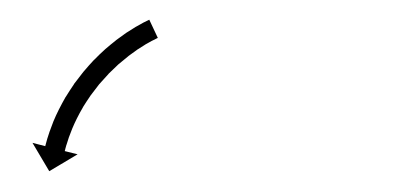

<svg xmlns="http://www.w3.org/2000/svg" viewBox="-20 -260 411 191"><path d="M135.5 -221.6C136 -221.8 136.5 -222 137 -222.3L128.5 -240.4C128 -240.1 127.5 -239.9 126.9 -239.6C126.9 -239.6 126.9 -239.6 126.9 -239.6C126.9 -239.6 126.9 -239.6 126.9 -239.6C125.3 -238.8 123.8 -238.1 122.2 -237.3C122.2 -237.3 122.2 -237.3 122.2 -237.2C122.2 -237.2 122.1 -237.2 122.1 -237.2C119.7 -235.9 117.4 -234.6 115.1 -233.3C115.1 -233.3 115 -233.3 115 -233.3C114.9 -233.2 114.9 -233.2 114.9 -233.2C111.9 -231.4 108.9 -229.5 106 -227.6C106 -227.6 106 -227.6 105.9 -227.5C105.9 -227.5 105.8 -227.5 105.8 -227.5C102.4 -225.1 99 -222.7 95.7 -220.2C95.7 -220.2 95.6 -220.1 95.6 -220.1C95.5 -220.1 95.5 -220 95.5 -220C91.8 -217.1 88.2 -214.1 84.7 -211.1C84.7 -211.1 84.7 -211 84.6 -211C84.6 -211 84.5 -210.9 84.5 -210.9C80.8 -207.6 77.2 -204.1 73.7 -200.5C73.7 -200.5 73.7 -200.5 73.6 -200.5C73.6 -200.4 73.5 -200.4 73.5 -200.4C70 -196.6 66.5 -192.8 63.2 -188.8C63.2 -188.8 63.2 -188.8 63.1 -188.7C63.1 -188.7 63 -188.6 63 -188.6C59.8 -184.6 56.7 -180.5 53.6 -176.4C53.6 -176.4 53.6 -176.3 53.6 -176.2C53.5 -176.2 53.5 -176.1 53.5 -176.1C50.7 -172 48 -167.8 45.4 -163.6C45.4 -163.6 45.3 -163.5 45.3 -163.5C45.3 -163.4 45.2 -163.4 45.2 -163.4C42.9 -159.3 40.7 -155.3 38.6 -151.1C38.6 -151.1 38.5 -151.1 38.5 -151C38.5 -151 38.5 -150.9 38.5 -150.9C36.6 -147.2 34.9 -143.4 33.3 -139.6C33.3 -139.6 33.3 -139.5 33.2 -139.5C33.2 -139.4 33.2 -139.4 33.2 -139.4C31.9 -136.1 30.7 -132.8 29.5 -129.5C29.5 -129.5 29.5 -129.5 29.4 -129.4C29.4 -129.4 29.4 -129.3 29.4 -129.3C28.6 -126.8 27.7 -124.2 26.9 -121.6C26.9 -121.6 26.9 -121.6 26.9 -121.5C26.9 -121.5 26.9 -121.5 26.9 -121.5C26.4 -119.8 26 -118.1 25.5 -116.5C25.5 -116.5 25.5 -116.4 25.5 -116.4C25.5 -116.4 25.5 -116.4 25.5 -116.4C25.3 -115.8 25.2 -115.2 25 -114.6L12.3 -117.9L29 -89.7L57.2 -106.5L44.4 -109.7C44.6 -110.3 44.7 -110.8 44.9 -111.4C44.9 -111.4 44.9 -111.4 44.9 -111.4C44.8 -111.3 44.8 -111.3 44.8 -111.3C45.3 -112.9 45.7 -114.4 46.1 -116C46.1 -116 46.1 -115.9 46.1 -115.9C46.1 -115.9 46.1 -115.8 46.1 -115.8C46.8 -118.2 47.6 -120.6 48.4 -123C48.4 -123 48.4 -122.9 48.4 -122.9C48.3 -122.9 48.3 -122.8 48.3 -122.8C49.4 -125.9 50.6 -128.9 51.8 -131.9C51.8 -131.9 51.8 -131.9 51.7 -131.8C51.7 -131.8 51.7 -131.7 51.7 -131.7C53.2 -135.3 54.8 -138.8 56.5 -142.2C56.5 -142.2 56.4 -142.2 56.4 -142.1C56.4 -142.1 56.4 -142 56.4 -142C58.3 -145.9 60.4 -149.6 62.6 -153.4C62.6 -153.4 62.5 -153.3 62.5 -153.3C62.5 -153.2 62.4 -153.2 62.4 -153.2C64.8 -157.1 67.4 -161 70 -164.8C70 -164.8 69.9 -164.8 69.9 -164.7C69.9 -164.7 69.8 -164.6 69.8 -164.6C72.7 -168.5 75.6 -172.3 78.6 -176.1C78.6 -176.1 78.6 -176 78.5 -176C78.5 -175.9 78.4 -175.9 78.4 -175.9C81.6 -179.5 84.8 -183.1 88.1 -186.6C88.1 -186.6 88 -186.6 88 -186.5C87.9 -186.5 87.9 -186.5 87.9 -186.5C91.2 -189.8 94.6 -193 98 -196.2C98 -196.2 98 -196.1 97.9 -196.1C97.9 -196 97.8 -196 97.8 -196C101.1 -198.8 104.5 -201.6 107.9 -204.3C107.9 -204.3 107.8 -204.3 107.8 -204.3C107.7 -204.2 107.7 -204.2 107.7 -204.2C110.8 -206.5 113.9 -208.8 117.1 -211C117.1 -211 117.1 -211 117.1 -210.9C117 -210.9 117 -210.9 117 -210.9C119.7 -212.7 122.4 -214.4 125.2 -216.1C125.2 -216.1 125.2 -216 125.1 -216C125.1 -216 125 -216 125 -216C127.2 -217.2 129.3 -218.4 131.5 -219.6C131.5 -219.6 131.5 -219.5 131.4 -219.5C131.4 -219.5 131.4 -219.5 131.4 -219.5C132.8 -220.2 134.2 -220.9 135.6 -221.6C135.6 -221.6 135.6 -221.6 135.5 -221.6C135.5 -221.6 135.5 -221.6 135.5 -221.6Z"/></svg>

Font: FRB American Cursive Just Arrows
Style: Bold Italic
Weight: 700
Italic angle: -25°
Version: Version 2.0;Modular Font Editor K font №1